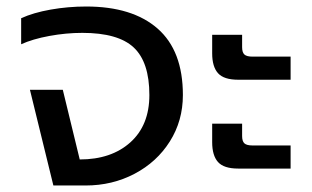

<svg xmlns="http://www.w3.org/2000/svg" viewBox="-20 -570 958 590"><path d="M72 -294H173L225 -80Q322 -80 380.5 -132.5Q439 -185 439 -278Q439 -379 391 -424Q343 -469 233 -469Q183 -469 131.5 -459.5Q80 -450 45 -434V-514Q82 -531 135.5 -540.5Q189 -550 245 -550Q387 -550 464.5 -482Q542 -414 542 -278Q542 -199 502 -135.5Q462 -72 393.5 -36Q325 0 243 0H144Z M632 -406V-463H724V-425Q724 -409 731 -402.5Q738 -396 756 -396H873V-325H712Q668 -325 650 -345Q632 -365 632 -406ZM632 -133V-190H724V-152Q724 -136 731 -129.5Q738 -123 756 -123H873V-52H712Q668 -52 650 -72Q632 -92 632 -133Z"/></svg>

Font: Prompt
Style: Regular
Weight: 400
Designer: Katatrad Team
Foundry: CadsonDemak
Version: Version 1.001